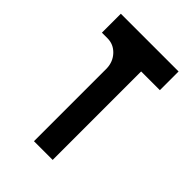

<svg xmlns="http://www.w3.org/2000/svg" viewBox="-152 -533 595 595"><g transform="rotate(45 146.0 -235.0)"><path d="M190.4 0H108.4V-319.3Q107.4 -347.7 88.9 -367.2Q70.3 -386.7 43.9 -386.7H19.5V-469.7H108.4H190.4H272.5V-387.7H190.4Z"/></g></svg>

Font: mr_KirucoupageG
Style: Regular
Weight: 400
Designer: Jan Henkel
Version: Version 1.00 May 25, 2020, initial release